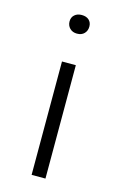

<svg xmlns="http://www.w3.org/2000/svg" viewBox="-107 -728 498 777"><g transform="rotate(15 141.5 -339.0)"><path d="M136.5 -599.5Q118 -599.5 106.5 -611Q95 -622.5 95 -640Q95 -657 106.5 -667.2Q118 -677.5 136.5 -677.5Q156 -677.5 167 -667.2Q178 -657 178 -640Q178 -622.5 167 -611Q156 -599.5 136.5 -599.5ZM107.5 0V-475H165.5V0Z"/></g></svg>

Font: Karla Light
Style: Regular
Weight: 300
Designer: Jonathan Pinhorn
Version: Version 2.004;gftools[0.9.33]